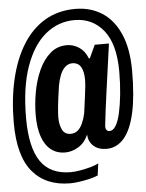

<svg xmlns="http://www.w3.org/2000/svg" viewBox="-61 -744 725 955"><g transform="rotate(-5 301.5 -266.0)"><path d="M251 165Q130 165 63.5 86Q-3 7 -3 -159Q-3 -277 20 -375.5Q43 -474 87.5 -546Q132 -618 198 -657.5Q264 -697 351 -697Q425 -697 482.5 -661Q540 -625 573 -551Q606 -477 606 -365Q606 -239 587.5 -156Q569 -73 533 -31.5Q497 10 446 10Q405 10 381 -12Q357 -34 355 -69Q338 -29 305.5 -9.5Q273 10 240 10Q197 10 167.5 -14Q138 -38 123.5 -82Q109 -126 109 -186Q109 -243 119.5 -301.5Q130 -360 152.5 -410Q175 -460 210 -490.5Q245 -521 293 -521Q326 -521 354.5 -502Q383 -483 397 -446H402L432 -511H503Q483 -368 469 -266.5Q455 -165 449 -108Q447 -93 452.5 -85Q458 -77 469 -77Q486 -77 499.5 -99Q513 -121 522 -161Q531 -201 536.5 -254Q542 -307 542 -368Q542 -505 487 -573.5Q432 -642 342 -642Q261 -642 197.5 -590Q134 -538 97 -434.5Q60 -331 60 -176Q60 -31 108 39.5Q156 110 259 110Q278 110 304.5 105.5Q331 101 357 94Q383 87 398 78L390 138Q372 146 346 152Q320 158 294.5 161.5Q269 165 251 165ZM274 -80Q295 -80 309.5 -92Q324 -104 334 -126Q344 -148 350 -176Q357 -229 361.5 -261.5Q366 -294 367.5 -312.5Q369 -331 369 -340Q369 -383 355.5 -406Q342 -429 312 -429Q292 -429 276.5 -414.5Q261 -400 251.5 -376Q242 -352 237 -323Q227 -257 223.5 -220.5Q220 -184 220 -168Q220 -130 232.5 -105Q245 -80 274 -80Z"/></g></svg>

Font: Chivo Mono SemiBold
Style: Italic
Weight: 600
Italic angle: -8.05°
Monospace: yes
Version: Version 1.008